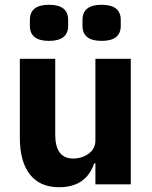

<svg xmlns="http://www.w3.org/2000/svg" viewBox="-20 -771 636 803"><path d="M105 -663V-688Q105 -751 185 -751Q265 -751 265 -688V-663Q265 -600 185 -600Q105 -600 105 -663ZM325 -663V-688Q325 -751 405 -751Q485 -751 485 -688V-663Q485 -600 405 -600Q325 -600 325 -663ZM227 12Q147 12 105 -41.5Q63 -95 63 -195V-525H211V-208Q211 -108 286 -108Q323 -108 351 -128.5Q379 -149 379 -184V-525H527V0H379V-88H374Q340 12 227 12Z"/></svg>

Font: Anuphan
Style: Bold
Weight: 700
Designer: Mike Abbink, Paul van der Laan, Pieter van Rosmalen, Mint Tantisuwanna
Foundry: Bold Monday; Cadson Demak
Version: Version 3.002;hotconv 1.0.109;makeotfexe 2.5.65596